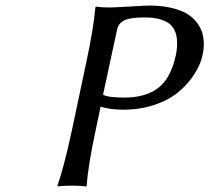

<svg xmlns="http://www.w3.org/2000/svg" viewBox="-20 -672 758 695"><path d="M403.8 -564.9 353 -329.1Q371.6 -318.8 430.2 -318.8Q506.8 -318.8 552.5 -353.5Q598.1 -388.2 616.2 -471.2Q621.1 -492.7 621.1 -516.1Q621.1 -544.4 611.3 -563.7Q601.6 -583 583.7 -592.3Q565.9 -601.6 546.9 -605.2Q527.8 -608.9 502.9 -608.9Q451.7 -608.9 430.2 -598.4Q408.7 -587.9 403.8 -564.9ZM292 -444.8Q318.8 -569.8 325.2 -645L327.1 -647.9Q345.7 -645 377.9 -645Q393.6 -645 450.2 -648.4Q506.8 -651.9 519 -651.9Q564.5 -651.9 599.9 -643.6Q635.3 -635.3 657 -622.1Q678.7 -608.9 692.9 -590.1Q707 -571.3 712.4 -552Q717.8 -532.7 717.8 -511.2Q717.8 -484.4 708 -454.1Q698.2 -423.8 675.3 -391.6Q652.3 -359.4 619.6 -333.7Q586.9 -308.1 536.4 -291.5Q485.8 -274.9 425.8 -274.9Q378.9 -274.9 344.2 -286.1L326.2 -200.2Q298.8 -73.2 293.9 0L291 2.9Q272.5 0 241.2 0Q207 0 189 2.9L188 0Q211.9 -68.4 240.2 -200.2Z"/></svg>

Font: Linear Smooth
Style: Italic
Weight: 400
Designer: Philipp H. Poll, Flanker
Foundry: Philipp H. Poll, reworked by Flanker
Version: Version 1.061 | FøM Fix